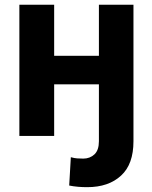

<svg xmlns="http://www.w3.org/2000/svg" viewBox="-20 -565 631 798"><path d="M391.1 0H534.7V22Q534.7 117.7 483.4 164.6Q431.6 212.9 342.3 212.9Q322.8 212.9 305.2 211.4Q283.7 209.5 267.6 206.1L274.4 88.4Q290.5 92.8 300.8 93.3Q317.4 94.2 326.2 94.2Q354 94.2 373 76.2Q391.1 58.6 391.1 22ZM155.3 -333H439.9V-214.4H155.3ZM60.5 -545.4H205.1V0H60.5ZM391.1 -545.4H534.7V0H391.1Z"/></svg>

Font: My Font
Style: Bold
Weight: 500
Designer: Rasmus Andersson
Foundry: rsms
Version: Version 0.001